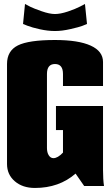

<svg xmlns="http://www.w3.org/2000/svg" viewBox="-20 -930 550 960"><path d="M380.9 -897.5 404.8 -910.2 415 -810.1Q406.2 -806.2 390.6 -800.3Q375 -794.4 332.8 -784.7Q290.5 -774.9 254.9 -774.9Q219.2 -774.9 179.4 -783.7Q139.6 -792.5 117.2 -801.3L95.2 -810.1L105 -910.2Q115.2 -904.3 131.8 -896Q148.4 -887.7 188.2 -873.8Q228 -859.9 254.9 -859.9Q281.7 -859.9 319.1 -872.3Q356.4 -884.8 380.9 -897.5ZM294.9 -500V-560.1Q294.9 -609.9 254.9 -609.9Q214.8 -609.9 214.8 -560.1V-189.9Q214.8 -167.5 223.9 -153.3Q232.9 -139.2 247.1 -139.2Q268.6 -139.2 294.9 -167V-279.8H259.8V-399.9H495.1V-80.1Q495.1 -33.2 500 0H400.9L357.9 -62Q275.4 9.8 154.8 9.8Q92.8 9.8 54 -23.7Q15.1 -57.1 15.1 -109.9V-609.9Q15.1 -675.8 69.3 -702.9Q123.5 -730 254.9 -730Q372.1 -730 433.6 -701.9Q495.1 -673.8 495.1 -620.1V-500Z"/></svg>

Font: Mikodacs
Style: Regular
Weight: 400
Designer: gluk (gluksza@wp.pl)
Foundry: gluk (gluksza@wp.pl)
Version: Version 0.28